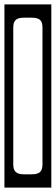

<svg xmlns="http://www.w3.org/2000/svg" viewBox="-40 -727 252 868"><path d="M-20 -707H192V121H-20ZM68 -647Q42 -647 31 -636.8Q20 -626.5 20 -603V17Q20 40 31 50.5Q42 61 68 61H104Q130.5 61 141.2 50.5Q152 40 152 17V-603Q152 -626.5 141.2 -636.8Q130.5 -647 104 -647Z"/></svg>

Font: Honk Rounded
Style: Regular
Weight: 400
Designer: Noopur Datye & Yesha Goshar
Foundry: Ek Type
Version: Version 1.000